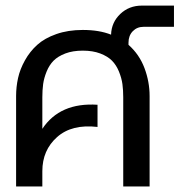

<svg xmlns="http://www.w3.org/2000/svg" viewBox="-20 -673 648 693"><path d="M278.8 -564.9Q338.4 -564.9 380.9 -547.9Q382.3 -592.3 414.1 -622.6Q445.8 -652.8 492.2 -652.8H607.9V-576.2H498Q474.6 -576.2 459.2 -560.3Q443.8 -544.4 443.8 -519V-511.2Q482.9 -476.6 501.5 -427.2Q520 -377.9 520 -326.2V0H424.8V-321.8Q424.8 -347.7 421.9 -369.4Q418.9 -391.1 409.4 -414.6Q399.9 -438 384.3 -453.9Q368.7 -469.7 341.8 -480Q314.9 -490.2 278.8 -490.2Q242.7 -490.2 215.8 -480Q189 -469.7 173.3 -453.9Q157.7 -438 148.2 -414.6Q138.7 -391.1 135.7 -369.4Q132.8 -347.7 132.8 -321.8V-208Q196.3 -303.7 332 -294.9V-214.8Q239.3 -225.6 186 -178.2Q132.8 -130.9 132.8 -55.2V0H38.1V-326.2Q38.1 -359.4 45.2 -391.4Q52.2 -423.3 70.1 -455.3Q87.9 -487.3 114.5 -511.2Q141.1 -535.2 183.3 -550Q225.6 -564.9 278.8 -564.9Z"/></svg>

Font: LT Superior Med
Style: Regular
Weight: 500
Designer: Daniel Lyons
Foundry: LyonsType
Version: Version 1.000